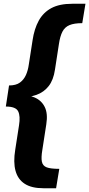

<svg xmlns="http://www.w3.org/2000/svg" viewBox="-20 -886 474 1020"><path d="M210 114Q148 114 111.5 90.5Q75 67 62.5 21.5Q50 -24 61 -91L81 -220Q89 -269 76.5 -294.5Q64 -320 11 -320L28 -432Q65 -432 86 -447.5Q107 -463 118 -488Q129 -513 133 -543L153 -672Q162 -733 186 -776.5Q210 -820 253 -843Q296 -866 364 -866H434L417 -763Q374 -763 349 -752.5Q324 -742 311.5 -717.5Q299 -693 293 -652L272 -516Q264 -461 238.5 -428.5Q213 -396 173.5 -382Q134 -368 83 -368L76 -384Q126 -384 163 -368.5Q200 -353 217.5 -318Q235 -283 226 -226L205 -90Q198 -49 202.5 -27Q207 -5 228 3Q249 11 295 11L278 114Z"/></svg>

Font: Bitter Thin ExtraBold
Style: Italic
Weight: 800
Italic angle: -9°
Version: Version 2.002